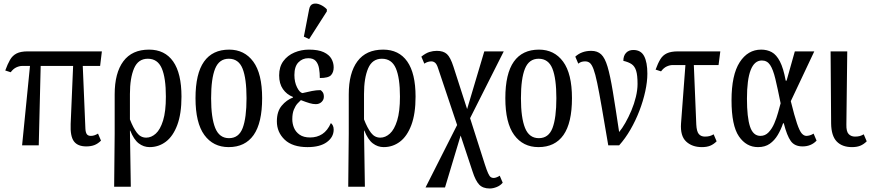

<svg xmlns="http://www.w3.org/2000/svg" viewBox="-20 -829 4966 1095"><path d="M106 0 151 -453H107Q91 -453 73.5 -445Q56 -437 41 -417L10 -427Q23 -463 37 -487.5Q51 -512 74.5 -524Q98 -536 138 -536H561L551 -453H452L467 -96Q468 -74 475 -64Q482 -54 498 -54Q509 -54 519 -57.5Q529 -61 539 -67L556 -27Q538 -9 518 -1.5Q498 6 472 6Q423 6 401.5 -23Q380 -52 383 -122L397 -453H212L201 0Z M631 236 634 -66V-291Q634 -413 683.5 -479.5Q733 -546 830 -546Q920 -546 967.5 -478.5Q1015 -411 1015 -278Q1015 -180 991 -116Q967 -52 926 -21Q885 10 833 10Q799 10 771 -11.5Q743 -33 723 -84H721L726 236ZM814 -44Q843 -44 868.5 -67Q894 -90 910 -141.5Q926 -193 926 -278Q926 -385 902.5 -439.5Q879 -494 823 -494Q768 -494 744.5 -439Q721 -384 721 -293V-148Q740 -99 761 -71.5Q782 -44 814 -44Z M1284 10Q1196 10 1145.5 -59Q1095 -128 1095 -269Q1095 -409 1143.5 -477.5Q1192 -546 1287 -546Q1374 -546 1424.5 -477.5Q1475 -409 1475 -269Q1475 -128 1426.5 -59Q1378 10 1284 10ZM1286 -41Q1342 -41 1364 -99Q1386 -157 1386 -269Q1386 -381 1363.5 -437.5Q1341 -494 1285 -494Q1230 -494 1207 -437.5Q1184 -381 1184 -269Q1184 -157 1207.5 -99Q1231 -41 1286 -41Z M1734 10Q1648 10 1603.5 -32.5Q1559 -75 1559 -137Q1559 -193 1586.5 -226Q1614 -259 1651 -273V-276Q1615 -290 1593.5 -321Q1572 -352 1572 -399Q1572 -448 1596 -480.5Q1620 -513 1659 -529.5Q1698 -546 1742 -546Q1795 -546 1826 -531.5Q1857 -517 1870 -494Q1883 -471 1883 -445Q1883 -417 1868 -400.5Q1853 -384 1804 -384Q1804 -413 1799.5 -439Q1795 -465 1781 -481Q1767 -497 1738 -497Q1705 -497 1682 -473.5Q1659 -450 1659 -401Q1659 -361 1674 -331Q1689 -301 1705 -298Q1734 -305 1759 -310Q1784 -315 1808 -315Q1814 -312 1820.5 -303Q1827 -294 1827 -277Q1827 -260 1814 -247.5Q1801 -235 1781 -235Q1765 -235 1746 -240.5Q1727 -246 1696 -258Q1689 -252 1677 -239Q1665 -226 1656 -204Q1647 -182 1647 -149Q1647 -124 1656.5 -100.5Q1666 -77 1688.5 -61Q1711 -45 1749 -45Q1788 -45 1818 -64.5Q1848 -84 1867 -127Q1873 -123 1878 -113.5Q1883 -104 1883 -90Q1883 -47 1844 -18.5Q1805 10 1734 10ZM1743 -606 1713 -620 1743 -776Q1748 -802 1766 -807Q1784 -812 1806 -802.5Q1828 -793 1844 -776V-764Z M1966 236 1969 -66V-291Q1969 -413 2018.5 -479.5Q2068 -546 2165 -546Q2255 -546 2302.5 -478.5Q2350 -411 2350 -278Q2350 -180 2326 -116Q2302 -52 2261 -21Q2220 10 2168 10Q2134 10 2106 -11.5Q2078 -33 2058 -84H2056L2061 236ZM2149 -44Q2178 -44 2203.5 -67Q2229 -90 2245 -141.5Q2261 -193 2261 -278Q2261 -385 2237.5 -439.5Q2214 -494 2158 -494Q2103 -494 2079.5 -439Q2056 -384 2056 -293V-148Q2075 -99 2096 -71.5Q2117 -44 2149 -44Z M2407 240 2587 -116 2478 -441Q2471 -463 2461.5 -471Q2452 -479 2440 -479Q2431 -479 2420.5 -476Q2410 -473 2400 -466L2383 -506Q2408 -526 2429 -532.5Q2450 -539 2471 -539Q2509 -539 2529 -520.5Q2549 -502 2566 -449L2644 -207L2742 -536H2853L2661 -155L2745 108Q2756 142 2763.5 158.5Q2771 175 2778 180.5Q2785 186 2795 186Q2803 186 2813 182Q2823 178 2830 173L2847 213Q2834 229 2813 237.5Q2792 246 2773 246Q2734 246 2713 224Q2692 202 2675 149L2607 -56L2518 240Z M3051 10Q2963 10 2912.5 -59Q2862 -128 2862 -269Q2862 -409 2910.5 -477.5Q2959 -546 3054 -546Q3141 -546 3191.5 -477.5Q3242 -409 3242 -269Q3242 -128 3193.5 -59Q3145 10 3051 10ZM3053 -41Q3109 -41 3131 -99Q3153 -157 3153 -269Q3153 -381 3130.5 -437.5Q3108 -494 3052 -494Q2997 -494 2974 -437.5Q2951 -381 2951 -269Q2951 -157 2974.5 -99Q2998 -41 3053 -41Z M3449 0Q3427 -130 3412 -216.5Q3397 -303 3386 -355.5Q3375 -408 3365 -434.5Q3355 -461 3344 -470Q3333 -479 3317 -479Q3307 -479 3297.5 -476.5Q3288 -474 3278 -466L3261 -506Q3297 -539 3352 -539Q3387 -539 3408.5 -519Q3430 -499 3445 -448.5Q3460 -398 3475 -307.5Q3490 -217 3511 -76Q3528 -96 3546.5 -128.5Q3565 -161 3581 -199Q3597 -237 3606.5 -276.5Q3616 -316 3616 -350Q3616 -400 3608 -425.5Q3600 -451 3582.5 -463Q3565 -475 3535 -482Q3535 -511 3550.5 -527.5Q3566 -544 3592 -544Q3635 -544 3653.5 -509Q3672 -474 3672 -409Q3672 -363 3660 -308Q3648 -253 3626.5 -197Q3605 -141 3575.5 -90Q3546 -39 3511 0Z M3983 10Q3927 10 3893 -22Q3859 -54 3864 -125L3889 -458H3816Q3800 -458 3782.5 -450Q3765 -442 3750 -422L3719 -432Q3732 -468 3746 -491Q3760 -514 3783.5 -525Q3807 -536 3847 -536H4088L4078 -458H3937L3951 -119Q3953 -79 3965.5 -64.5Q3978 -50 4000 -50Q4016 -50 4027 -53Q4038 -56 4050 -63L4067 -23Q4050 -6 4030.5 2Q4011 10 3983 10Z M4303 10Q4236 10 4194 -51.5Q4152 -113 4152 -257Q4152 -402 4198.5 -474Q4245 -546 4321 -546Q4355 -546 4381.5 -531.5Q4408 -517 4428 -478.5Q4448 -440 4461 -369H4466L4513 -536H4624L4490 -252Q4511 -167 4525.5 -124.5Q4540 -82 4552.5 -68Q4565 -54 4579 -54Q4587 -54 4598 -57Q4609 -60 4620 -67L4637 -27Q4606 6 4557 6Q4512 6 4490 -24.5Q4468 -55 4450 -126H4446Q4434 -90 4415.5 -59Q4397 -28 4370 -9Q4343 10 4303 10ZM4317 -54Q4344 -54 4363.5 -74.5Q4383 -95 4396 -125.5Q4409 -156 4417.5 -187Q4426 -218 4432 -240Q4415 -325 4402 -379Q4389 -433 4372 -458.5Q4355 -484 4325 -484Q4240 -484 4240 -266Q4240 -160 4257.5 -107Q4275 -54 4317 -54Z M4839 10Q4783 10 4752 -22Q4721 -54 4720 -125L4717 -536H4812L4807 -119Q4806 -79 4820 -64.5Q4834 -50 4856 -50Q4872 -50 4883 -53Q4894 -56 4906 -63L4923 -23Q4906 -6 4886.5 2Q4867 10 4839 10Z"/></svg>

Font: Noto Serif ExtraCondensed
Style: Regular
Weight: 400
Width: 2
Designer: Monotype Design Team
Foundry: Monotype Imaging Inc.
Version: Version 2.015